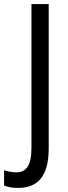

<svg xmlns="http://www.w3.org/2000/svg" viewBox="-78 -734 337 946"><path d="M10 192C106 192 162 137 162 -3V-714H77V-5C77 85 49 115 3 115C-20 115 -40 111 -58 105V180C-39 188 -16 192 10 192Z"/></svg>

Font: Noto Sans Khmer UI Condensed
Style: Regular
Weight: 400
Width: 3
Designer: Danh Hong and the Monotype Design Team
Foundry: Monotype Imaging Inc.
Version: Version 2.002